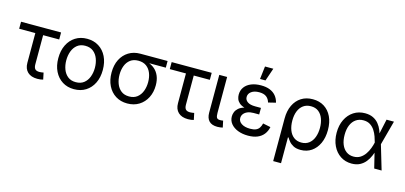

<svg xmlns="http://www.w3.org/2000/svg" viewBox="-77 -1310 4365 2067"><g transform="rotate(15 2105.5 -276.5)"><path d="M336.9 5.9Q266.6 5.9 228 -30.5Q189.5 -66.9 189.5 -132.8V-464.4H9.3V-542.5H455.6V-464.4H276.4V-139.6Q276.4 -104 291 -87.6Q305.7 -71.3 339.8 -71.3Q349.1 -71.3 361.8 -73Q374.5 -74.7 385.3 -76.7L400.9 -2.4Q388.7 1.5 371.8 3.7Q355 5.9 336.9 5.9Z M745.6 11.7Q671.9 11.7 616.2 -23.4Q560.5 -58.6 529.3 -121.6Q498 -184.6 498 -268.1Q498 -353 529.3 -416.3Q560.5 -479.5 616.2 -514.6Q671.9 -549.8 745.6 -549.8Q820.3 -549.8 876.2 -514.6Q932.1 -479.5 963.1 -416.3Q994.1 -353 994.1 -268.1Q994.1 -184.6 963.1 -121.6Q932.1 -58.6 876.2 -23.4Q820.3 11.7 745.6 11.7ZM745.6 -66.4Q800.3 -66.4 835.7 -94.2Q871.1 -122.1 888.4 -168Q905.8 -213.9 905.8 -268.1Q905.8 -322.8 888.4 -369.1Q871.1 -415.5 835.7 -443.6Q800.3 -471.7 745.6 -471.7Q691.9 -471.7 656.7 -443.6Q621.6 -415.5 604.2 -369.4Q586.9 -323.2 586.9 -268.1Q586.9 -213.9 604.2 -168Q621.6 -122.1 656.7 -94.2Q691.9 -66.4 745.6 -66.4Z M1339.4 11.7Q1265.6 11.7 1209.7 -23.4Q1153.8 -58.6 1122.8 -121.6Q1091.8 -184.6 1091.8 -267.6Q1091.8 -351.1 1123 -412.6Q1154.3 -474.1 1210 -508.3Q1265.6 -542.5 1339.4 -542.5H1642.6V-468.3H1409.2L1339.4 -464.4Q1285.6 -464.4 1250.5 -438Q1215.3 -411.6 1198 -366.9Q1180.7 -322.3 1180.7 -267.6Q1180.7 -213.9 1198 -167.7Q1215.3 -121.6 1250.5 -94Q1285.6 -66.4 1339.4 -66.4Q1394 -66.4 1429.4 -94.2Q1464.8 -122.1 1482.2 -168Q1499.5 -213.9 1499.5 -267.6Q1499.5 -322.3 1482.2 -366.9Q1464.8 -411.6 1429.4 -438Q1394 -464.4 1339.4 -464.4V-488.8Q1394.5 -488.8 1440.2 -474.4Q1485.8 -460 1518.8 -431.2Q1551.8 -402.3 1569.8 -358.4Q1587.9 -314.5 1587.9 -255.9Q1587.9 -178.7 1556.9 -118.2Q1525.9 -57.6 1470 -22.9Q1414.1 11.7 1339.4 11.7Z M2015.6 5.9Q1945.3 5.9 1906.7 -30.5Q1868.2 -66.9 1868.2 -132.8V-464.4H1688V-542.5H2134.3V-464.4H1955.1V-139.6Q1955.1 -104 1969.7 -87.6Q1984.4 -71.3 2018.6 -71.3Q2027.8 -71.3 2040.5 -73Q2053.2 -74.7 2064 -76.7L2079.6 -2.4Q2067.4 1.5 2050.5 3.7Q2033.7 5.9 2015.6 5.9Z M2342.8 3.4Q2279.8 3.4 2249.3 -28.8Q2218.8 -61 2218.8 -120.6V-542.5H2306.2V-141.1Q2306.2 -104 2315.4 -89.1Q2324.7 -74.2 2352.5 -74.2Q2365.7 -74.2 2372.8 -75.2Q2379.9 -76.2 2386.2 -77.6L2401.9 -3.9Q2390.6 -1 2374.8 1.2Q2358.9 3.4 2342.8 3.4Z M2685.1 9.8Q2622.1 9.8 2572.3 -9.5Q2522.5 -28.8 2493.7 -64Q2464.8 -99.1 2464.8 -146.5Q2464.8 -170.4 2474.4 -194.6Q2483.9 -218.8 2506.6 -239Q2529.3 -259.3 2569.3 -271.5Q2609.4 -283.7 2670.4 -283.7H2744.1V-241.7H2680.2Q2642.1 -241.7 2614.5 -230Q2586.9 -218.3 2571.8 -198.2Q2556.6 -178.2 2556.6 -152.3Q2556.6 -114.7 2592.5 -91.3Q2628.4 -67.9 2688.5 -67.9Q2727.5 -67.9 2751.7 -78.1Q2775.9 -88.4 2789.6 -108.9Q2803.2 -129.4 2810.1 -159.2L2896 -141.6Q2886.2 -94.7 2859.6 -60.5Q2833 -26.4 2789.3 -8.3Q2745.6 9.8 2685.1 9.8ZM2671.4 -260.3Q2611.3 -260.3 2573 -271.5Q2534.7 -282.7 2513.4 -301.8Q2492.2 -320.8 2483.9 -344Q2475.6 -367.2 2475.6 -390.6Q2475.6 -440.4 2502 -476.1Q2528.3 -511.7 2575.4 -530.8Q2622.6 -549.8 2684.1 -549.8Q2741.7 -549.8 2782.7 -533.2Q2823.7 -516.6 2849.4 -485.8Q2875 -455.1 2886.2 -411.1L2802.7 -390.6Q2792.5 -428.7 2764.2 -450.9Q2735.8 -473.1 2683.6 -473.1Q2629.4 -473.1 2596.9 -449.7Q2564.5 -426.3 2564.5 -389.2Q2564.5 -356.4 2593.5 -335.7Q2622.6 -314.9 2680.7 -314.9H2744.1V-260.3ZM2653.8 -613.3 2670.9 -756.8H2763.7L2714.8 -613.3Z M3019.5 204.1V-271Q3019.5 -356.4 3049.6 -418.9Q3079.6 -481.4 3133.5 -515.6Q3187.5 -549.8 3261.2 -549.8Q3334.5 -549.8 3388.4 -515.9Q3442.4 -481.9 3472.4 -419.4Q3502.4 -356.9 3502.4 -271Q3502.4 -185.5 3473.1 -122.1Q3443.8 -58.6 3392.1 -23.4Q3340.3 11.7 3272.5 11.7Q3222.2 11.7 3190.7 -5.4Q3159.2 -22.5 3141.4 -44.7Q3123.5 -66.9 3113.3 -84H3106.9V204.1ZM3259.3 -66.9Q3310.1 -66.9 3344.5 -93.8Q3378.9 -120.6 3396.2 -166.7Q3413.6 -212.9 3413.6 -271.5Q3413.6 -327.6 3396.7 -373Q3379.9 -418.5 3346.2 -445.1Q3312.5 -471.7 3260.7 -471.7Q3210.9 -471.7 3176.3 -446.5Q3141.6 -421.4 3123.5 -376.5Q3105.5 -331.5 3105.5 -271.5Q3105.5 -211.4 3123.3 -165Q3141.1 -118.7 3175.5 -92.8Q3210 -66.9 3259.3 -66.9Z M3839.8 11.7Q3769.5 11.7 3715.3 -24.2Q3661.1 -60.1 3630.6 -123.5Q3600.1 -187 3600.1 -269Q3600.1 -352.1 3631.1 -415.3Q3662.1 -478.5 3717 -514.2Q3772 -549.8 3843.3 -549.8Q3896.5 -549.8 3934.1 -531.2Q3971.7 -512.7 3996.3 -482.2Q4021 -451.7 4035.4 -415.8Q4049.8 -379.9 4056.6 -345.7H4088.4L4092.3 -272.9L4173.3 0H4090.8L4023.9 -272.9Q4016.6 -301.3 4004.6 -335.2Q3992.7 -369.1 3972.7 -400.4Q3952.6 -431.6 3921.6 -451.7Q3890.6 -471.7 3845.7 -471.7Q3797.9 -471.7 3762.5 -447Q3727.1 -422.4 3708 -377Q3689 -331.5 3689 -268.6Q3689 -207 3707.5 -161.6Q3726.1 -116.2 3760.3 -91.3Q3794.4 -66.4 3841.3 -66.4Q3885.3 -66.4 3917 -86.9Q3948.7 -107.4 3970.2 -139.4Q3991.7 -171.4 4004.6 -206.1Q4017.6 -240.7 4023.9 -270L4083 -542.5H4165.5L4092.3 -270L4088.4 -199.2H4060.5Q4051.8 -165.5 4036.1 -128.9Q4020.5 -92.3 3995.1 -60.3Q3969.7 -28.3 3931.6 -8.3Q3893.6 11.7 3839.8 11.7Z"/></g></svg>

Font: Inter 16pt
Style: Regular
Weight: 400
Version: Version 4.001;git-66647c0bb